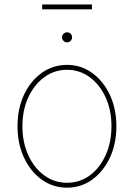

<svg xmlns="http://www.w3.org/2000/svg" viewBox="-20 -847 612 878"><path d="M286.6 11.2Q221.7 11.2 170.4 -25.9Q119.1 -63 89.6 -126.5Q60.1 -189.9 60.1 -270Q60.1 -350.1 89.6 -413.3Q119.1 -476.6 170.4 -513.4Q221.7 -550.3 286.6 -550.3Q350.6 -550.3 401.6 -513.4Q452.6 -476.6 482.4 -413.1Q512.2 -349.6 512.2 -270Q512.2 -189.9 482.7 -126.5Q453.1 -63 402.1 -25.9Q351.1 11.2 286.6 11.2ZM286.6 -11.2Q344.7 -11.2 390.6 -44.9Q436.5 -78.6 463.1 -137.5Q489.7 -196.3 489.7 -270Q489.7 -343.3 462.9 -401.9Q436 -460.4 390.1 -494.1Q344.2 -527.8 286.6 -527.8Q228.5 -527.8 182.4 -493.9Q136.2 -460 109.4 -401.6Q82.5 -343.3 82.5 -270Q82.5 -196.3 109.4 -137.5Q136.2 -78.6 182.4 -44.9Q228.5 -11.2 286.6 -11.2ZM286.6 -653.3Q277.3 -653.3 270.5 -660.2Q263.7 -667 263.7 -676.3Q263.7 -686 270.5 -692.6Q277.3 -699.2 286.6 -699.2Q296.4 -699.2 303 -692.6Q309.6 -686 309.6 -676.3Q309.6 -667 303 -660.2Q296.4 -653.3 286.6 -653.3ZM400.4 -826.7V-804.2H172.9V-826.7Z"/></svg>

Font: Inter 16pt Thin
Style: Regular
Weight: 250
Version: Version 4.001;git-66647c0bb